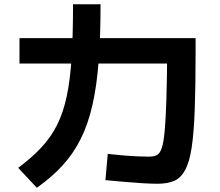

<svg xmlns="http://www.w3.org/2000/svg" viewBox="-20 -839 1040 907"><path d="M723 29Q694 29 653 26.5Q612 24 567 20Q522 16 478 12L489 -112Q517 -109 554.5 -105.5Q592 -102 628 -100.5Q664 -99 683 -99Q706 -99 720.5 -106Q735 -113 744 -139.5Q753 -166 758 -220.5Q763 -275 766 -369.5Q769 -464 770 -609L839 -539H72V-659H904V-595Q904 -433 900 -322.5Q896 -212 885.5 -142.5Q875 -73 854.5 -35.5Q834 2 802.5 15.5Q771 29 723 29ZM66 -46Q130 -94 175 -142Q220 -190 249.5 -248.5Q279 -307 295.5 -385.5Q312 -464 318.5 -569.5Q325 -675 325 -819H455Q455 -666 446 -549Q437 -432 416.5 -342Q396 -252 361.5 -183Q327 -114 276 -58Q225 -2 154 48Z"/></svg>

Font: M PLUS 1 Thin
Style: Bold
Weight: 700
Version: Version 1.001